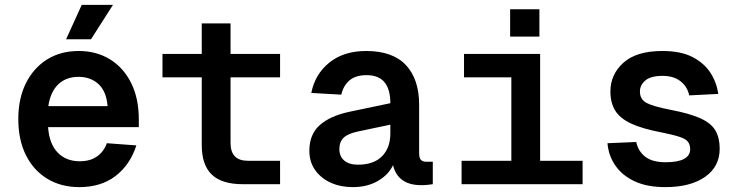

<svg xmlns="http://www.w3.org/2000/svg" viewBox="-20 -755 3040 787"><path d="M305 12Q230 12 173.5 -22.5Q117 -57 86 -119.5Q55 -182 55 -267Q55 -351 86 -413.5Q117 -476 172.5 -511Q228 -546 303 -546Q375 -546 430.5 -512Q486 -478 517.5 -415Q549 -352 549 -265V-234H177Q182 -165 216.5 -129.5Q251 -94 307 -94Q350 -94 378 -114Q406 -134 418 -168L539 -159Q513 -79 453.5 -33.5Q394 12 305 12ZM178 -320H421Q416 -381 383.5 -410.5Q351 -440 302 -440Q251 -440 219 -409.5Q187 -379 178 -320ZM251 -594 315 -735H443L353 -594Z M975 0Q889 0 848 -39.5Q807 -79 807 -160V-438H646V-534H807V-659H925V-534H1128V-438H925V-169Q925 -96 996 -96H1128V0Z M1426 12Q1376 12 1336 -6Q1296 -24 1272 -57.5Q1248 -91 1248 -137Q1248 -204 1290.5 -242Q1333 -280 1413 -297L1580 -332Q1580 -447 1483 -447Q1437 -447 1412 -425Q1387 -403 1379 -367L1256 -374Q1271 -451 1330 -498.5Q1389 -546 1481 -546Q1590 -546 1644 -488Q1698 -430 1698 -326V-127Q1698 -107 1705.5 -99.5Q1713 -92 1728 -92H1754V0Q1748 1 1734.5 2.5Q1721 4 1707 4Q1611 4 1591 -78Q1572 -38 1528.5 -13Q1485 12 1426 12ZM1447 -80Q1512 -80 1546 -114.5Q1580 -149 1580 -208V-244L1447 -216Q1405 -207 1388 -190Q1371 -173 1371 -144Q1371 -114 1391 -97Q1411 -80 1447 -80Z M1872 0V-96H2076V-438H1882V-534H2194V-96H2368V0ZM2071 -605V-717H2191V-605Z M2707 12Q2632 12 2581 -12Q2530 -36 2502 -77Q2474 -118 2470 -168L2588 -173Q2596 -135 2625 -112.5Q2654 -90 2708 -90Q2809 -90 2809 -144Q2809 -161 2800.5 -173Q2792 -185 2767 -193.5Q2742 -202 2693 -212Q2613 -227 2567 -248.5Q2521 -270 2501.5 -302Q2482 -334 2482 -380Q2482 -450 2535.5 -498Q2589 -546 2695 -546Q2771 -546 2819 -521Q2867 -496 2892.5 -456Q2918 -416 2924 -370L2805 -364Q2798 -399 2770 -421.5Q2742 -444 2696 -444Q2647 -444 2625 -425Q2603 -406 2603 -380Q2603 -348 2629.5 -333.5Q2656 -319 2728 -305Q2807 -290 2851 -270Q2895 -250 2912.5 -220Q2930 -190 2930 -145Q2930 -72 2870 -30Q2810 12 2707 12Z"/></svg>

Font: Geist Mono SemiBold
Style: Regular
Weight: 600
Monospace: yes
Designer: Basement.studio, Andrés Briganti, Mateo Zaragoza
Foundry: Basement.studio, Vercel, Andrés Briganti, Guido Ferreyra, Mateo Zaragoza
Version: Version 1.500; ttfautohint (v1.8.4.7-5d5b)